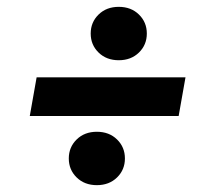

<svg xmlns="http://www.w3.org/2000/svg" viewBox="-20 -572 619 561"><path d="M67 -233 87 -346H522L502 -233ZM263 -31Q227 -31 204 -53.5Q181 -76 181 -109Q181 -142 204 -164.5Q227 -187 263 -187Q299 -187 322 -164.5Q345 -142 345 -109Q345 -76 322 -53.5Q299 -31 263 -31ZM327 -396Q291 -396 268 -418.5Q245 -441 245 -474Q245 -507 268 -529.5Q291 -552 327 -552Q363 -552 386 -529.5Q409 -507 409 -474Q409 -441 386 -418.5Q363 -396 327 -396Z"/></svg>

Font: DM Sans 10pt
Style: Bold Italic
Weight: 700
Italic angle: -10°
Version: Version 4.004;gftools[0.9.30]